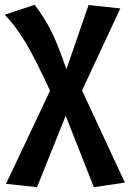

<svg xmlns="http://www.w3.org/2000/svg" viewBox="-34 -562 539 798"><path d="M307 -186 485 197 356 216 239 -81 120 216 -9 202 174 -185Q114 -315 74 -382.5Q34 -450 -14 -501L110 -542Q150 -490 178 -434.5Q206 -379 242 -274L334 -541L466 -527Z"/></svg>

Font: FiraGO Medium
Style: Regular
Weight: 500
Designer: bBox Type
Foundry: bBox Type GmbH
Version: Version 1.001;PS 001.001;hotconv 1.0.88;makeotf.lib2.5.64775